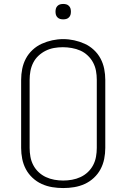

<svg xmlns="http://www.w3.org/2000/svg" viewBox="-20 -944 640 972"><path d="M300 8Q272 8 244.5 3.5Q217 -1 191.5 -12.5Q166 -24 145 -43.5Q124 -63 111 -87.5Q98 -112 92.5 -139.5Q87 -167 87 -195V-540Q87 -568 92.5 -595.5Q98 -623 111 -647.5Q124 -672 145 -691.5Q166 -711 191.5 -722.5Q217 -734 244.5 -740Q272 -746 300 -746Q328 -746 355.5 -740Q383 -734 408.5 -722.5Q434 -711 455 -691.5Q476 -672 489 -647.5Q502 -623 507.5 -595.5Q513 -568 513 -540V-195Q513 -167 507.5 -139.5Q502 -112 489 -87.5Q476 -63 455 -43.5Q434 -24 408.5 -12.5Q383 -1 355.5 3.5Q328 8 300 8ZM300 -30Q322 -30 344.5 -34Q367 -38 387.5 -47.5Q408 -57 424.5 -72.5Q441 -88 451.5 -108Q462 -128 466 -150.5Q470 -173 470 -195V-540Q470 -563 466 -585Q462 -607 451.5 -627Q441 -647 424 -663Q407 -679 386.5 -688Q366 -697 343 -701Q320 -705 298 -705Q275 -705 253 -701Q231 -697 211 -687Q191 -677 174.5 -661.5Q158 -646 148 -626Q138 -606 134 -584Q130 -562 130 -540V-195Q130 -173 134 -150.5Q138 -128 148.5 -108Q159 -88 175.5 -72.5Q192 -57 212.5 -47.5Q233 -38 255.5 -34Q278 -30 300 -30ZM300 -846Q292 -846 284.5 -848Q277 -850 271 -856Q265 -862 263 -869.5Q261 -877 261 -885Q261 -893 263 -900.5Q265 -908 271 -914Q277 -920 284.5 -922Q292 -924 300 -924Q308 -924 315.5 -922Q323 -920 329 -914Q335 -908 337 -900.5Q339 -893 339 -885Q339 -877 337 -869.5Q335 -862 329 -856Q323 -850 315.5 -848Q308 -846 300 -846Z"/></svg>

Font: Zed Sans Extralight Extended
Style: Regular
Weight: 200
Width: 7
Designer: Belleve Invis
Foundry: Belleve Invis
Version: Version 1.0.0; ttfautohint (v1.8.4)